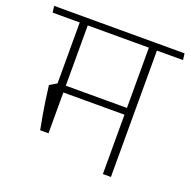

<svg xmlns="http://www.w3.org/2000/svg" viewBox="-132 -741 849 853"><g transform="rotate(20 292.0 -314.0)"><path d="M479.5 -607.5H441.5V0H479.5ZM378.5 -597.5H603L599 -628H374.5ZM538.5 -597.5 534.5 -628H-17.5L-13.5 -597.5ZM458.5 -312.5H129.5V-280.5H458.5ZM152.5 -609H114.5V-272H152.5ZM113 -87.5H152.5V-309.5H114.5L81 -289.5Q86 -250 90.5 -218.5Q95 -187 100.5 -156Q106 -125 113 -87.5Z"/></g></svg>

Font: Anek Devanagari Medium ExtraLight
Style: Regular
Weight: 250
Version: Version 1.003